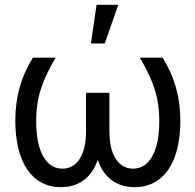

<svg xmlns="http://www.w3.org/2000/svg" viewBox="-20 -771 815 801"><path d="M130.9 -262.7Q130.9 -201.7 144 -157.7Q157.2 -113.8 181.9 -90.6Q206.5 -67.4 240.2 -67.4Q286.1 -67.4 312.5 -108.2Q338.9 -148.9 338.9 -224.6V-383.8H436.5V-224.6Q436.5 -148.9 463.1 -108.2Q489.7 -67.4 535.2 -67.4Q568.8 -67.4 593.5 -90.6Q618.2 -113.8 631.3 -157.7Q644.5 -201.7 644.5 -262.7Q644.5 -308.6 637.9 -347.4Q631.3 -386.2 613.8 -430.4Q596.2 -474.6 563.5 -530.3H658.2Q732.4 -412.6 732.4 -269.5Q732.4 -181.6 710 -118.9Q687.5 -56.2 644.5 -23.2Q601.6 9.8 542 9.8Q485.4 9.8 446 -19.3Q406.7 -48.3 387.7 -104Q368.7 -48.3 329.3 -19.3Q290 9.8 233.4 9.8Q174.3 9.8 131.6 -23.2Q88.9 -56.2 66.4 -118.9Q43.9 -181.6 43.9 -269.5Q43.9 -414.1 117.2 -530.3H211.9Q179.2 -474.6 161.6 -430.2Q144 -385.7 137.5 -346.9Q130.9 -308.1 130.9 -262.7ZM382.8 -751H473.6L417 -589.8H359.4Z"/></svg>

Font: Pretendard Std
Style: Regular
Weight: 400
Designer: Base glyphs from Inter by Rasmus Andersson; Hangeul glyphs from Noto Sans CJK(Source Han Sans) by Jang Soo-young and Kan
Foundry: Kil Hyung-jin
Version: Version 1.309